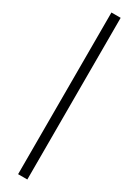

<svg xmlns="http://www.w3.org/2000/svg" viewBox="-275 -821 782 1082"><g transform="rotate(30 116.0 -280.0)"><path d="M86 246H146V-806H86Z"/></g></svg>

Font: Meta Space Light
Style: Regular
Weight: 300
Designer: Meta Pool / Florian Karsten
Foundry: Meta Pool / Florian Karsten
Version: Version 2.000;Glyphs 3.1.1 (3137)